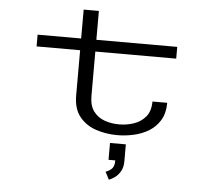

<svg xmlns="http://www.w3.org/2000/svg" viewBox="-59 -726 1219 1050"><g transform="rotate(5 550.0 -201.0)"><path d="M358 -187.5V-435.5H119V-500H358V-658.5H441.5V-500H885.5V-435.5H441.5V-192Q441.5 -138.5 464.8 -107.5Q488 -76.5 525.5 -63.2Q563 -50 605.5 -50Q647 -50 686.2 -63.2Q725.5 -76.5 751 -107.2Q776.5 -138 776.5 -190.5H857.5Q857.5 -134 834.8 -95.8Q812 -57.5 774.5 -34.2Q737 -11 691.5 -0.8Q646 9.5 601 9.5Q538.5 9.5 483 -9.2Q427.5 -28 392.8 -71Q358 -114 358 -187.5ZM565 148V55.5H652V148Q652 182.5 638.5 204.8Q625 227 607.2 239.5Q589.5 252 576 256L554.5 214Q568.5 210.5 585.5 196.5Q602.5 182.5 602 148Z"/></g></svg>

Font: Trispace Expanded Light
Style: Regular
Weight: 300
Width: 7
Designer: Tyler Finck
Foundry: Etcetera Type Company
Version: Version 1.210; ttfautohint (v1.8.3)